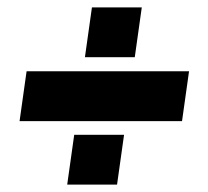

<svg xmlns="http://www.w3.org/2000/svg" viewBox="-20 -536 564 520"><path d="M210 -381 229 -516H364L345 -381ZM33 -208 52 -343H492L473 -208ZM162 -36 181 -171H316L297 -36Z"/></svg>

Font: Mohave
Style: Bold Italic
Weight: 700
Italic angle: -8°
Designer: Gumpita Rahayu
Foundry: Tokotype
Version: Version 2.003; ttfautohint (v1.8.3)